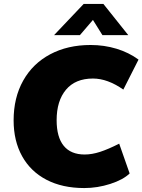

<svg xmlns="http://www.w3.org/2000/svg" viewBox="-20 -943 722 973"><path d="M49 -333Q49 -448 97.5 -534.5Q146 -621 234.5 -668Q323 -715 439 -715Q508 -715 570.5 -696Q633 -677 682 -641L605 -489Q525 -545 451 -545Q362 -545 314.5 -488.5Q267 -432 267 -334Q267 -248 303 -204Q339 -160 409 -160Q446 -160 487.5 -173.5Q529 -187 584 -215L637 -64Q604 -32 539 -11Q474 10 407 10Q296 10 215.5 -32Q135 -74 92 -151.5Q49 -229 49 -333ZM254 -765 404 -923H504L630 -765H499L451 -842L385 -765Z"/></svg>

Font: Nunito Sans Heavy Heavy
Style: Italic
Weight: 400
Italic angle: -4.541°
Designer: Vernon Adams
Foundry: Vernon Adams
Version: Version 2.002